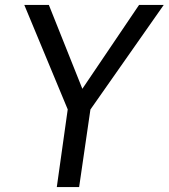

<svg xmlns="http://www.w3.org/2000/svg" viewBox="-20 -754 680 774"><path d="M253 -313 78 -734H177L312 -396L540.5 -734H640L344.5 -312.5L299 0H209Z"/></svg>

Font: 1883 Sans
Style: Italic
Weight: 400
Italic angle: -8°
Designer: 1883 Sans project is a fork of Public Sans.
Version: Version 1.009